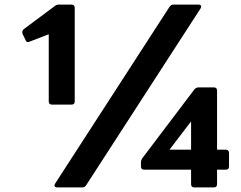

<svg xmlns="http://www.w3.org/2000/svg" viewBox="-20 -778 1049 835"><path d="M230 37Q217 37 217 28Q217 25 220 20L717 -748Q723 -758 734 -758H843Q855 -758 855 -749Q855 -746 852 -741L355 27Q349 37 338 37ZM206 -323Q192 -323 192 -337V-629L109 -597Q105 -595 102 -595Q94 -595 91 -604L78 -631Q77 -633 77 -638Q77 -645 83 -651L220 -753Q226 -758 237 -758H291Q305 -758 305 -744V-337Q305 -323 291 -323ZM811 -127V-250L717 -127ZM825 37Q811 37 811 23V-40H608Q593 -40 593 -54V-72Q593 -81 599 -90L826 -390Q834 -398 844 -398H910Q924 -398 924 -384V-127H962Q976 -127 976 -112V-54Q976 -40 962 -40H924V23Q924 37 910 37Z"/></svg>

Font: LINE Seed JP_TTF Bold
Style: Regular
Weight: 700
Designer: LINE & Fontrix & Fontworks
Version: Version 1.009